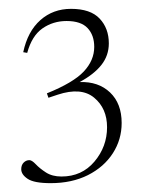

<svg xmlns="http://www.w3.org/2000/svg" viewBox="-20 -740 328 434"><path d="M94.5 -326Q57 -326 42.5 -335.8Q28 -345.5 28 -357.5Q28 -367 33.5 -372.5Q39 -378 46.5 -378Q52 -378 60.8 -368.8Q69.5 -359.5 83.8 -350.2Q98 -341 119 -341Q165 -341 193.5 -374.8Q222 -408.5 222 -452.5Q222 -495 192.8 -519.2Q163.5 -543.5 110.5 -526L89.5 -519L86 -529Q145.5 -553 169.2 -578.2Q193 -603.5 193 -634Q193 -660.5 178 -676.5Q163 -692.5 130.5 -692.5Q100 -692.5 76 -675.8Q52 -659 41.5 -620.5L32.5 -622Q42.5 -669 71.2 -694.5Q100 -720 140.5 -720Q184.5 -720 205.2 -698Q226 -676 226 -642Q226 -614.5 209.2 -593.2Q192.5 -572 160 -554.5Q202.5 -556 228.8 -531Q255 -506 255 -462Q255 -424.5 235 -393.5Q215 -362.5 178.8 -344.2Q142.5 -326 94.5 -326Z"/></svg>

Font: Newsreader 72pt ExtraLight
Style: Regular
Weight: 275
Designer: Hugues Gentile
Foundry: Production Type
Version: Version 1.003; ttfautohint (v1.8.3)